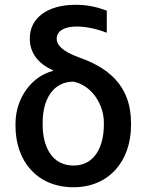

<svg xmlns="http://www.w3.org/2000/svg" viewBox="-20 -781 618 811"><path d="M105.8 -617.9C105.8 -557.2 142 -511.4 203.5 -484.4L203.8 -481.5C116.5 -459.9 45.5 -369.3 45.5 -258.5V-248.6C45.5 -100.5 136.7 9.9 290.5 9.9C441.1 9.9 533.4 -101.6 533.4 -251.4V-261.4C533.4 -393.5 466.6 -485.1 316.8 -537.3C237.2 -566.1 219.5 -594.1 219.5 -617.5C219.5 -648.1 248.6 -669 304 -669C351.2 -669 402.7 -654.1 431.1 -642.8V-736.2C386 -752.5 348.4 -760.7 299 -760.7C178.6 -760.7 105.5 -703.8 105.8 -617.9ZM160.2 -254.3V-263.5C160.2 -357.6 201.7 -436.1 290.5 -436.1C367.5 -420.5 418.7 -339.8 418.7 -263.5V-254.3C418.7 -158.4 377.8 -81.7 290.5 -81.7C201.3 -81.7 160.2 -158.7 160.2 -254.3Z"/></svg>

Font: Margiela Sans Medium
Style: Regular
Weight: 500
Designer: Stefan Endress, Andreas Faust
Version: Version 1.100;FEAKit 1.0